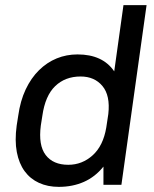

<svg xmlns="http://www.w3.org/2000/svg" viewBox="-20 -720 600 748"><path d="M209 8Q166 8 132 -7.5Q98 -23 76 -53Q54 -83 45.5 -127.5Q37 -172 45 -231L51 -269Q59 -327 80 -371.5Q101 -416 132 -446.5Q163 -477 201 -492.5Q239 -508 282 -508Q380 -508 425 -442L461 -700H551L453 0H383V-71Q351 -31 307 -11.5Q263 8 209 8ZM246 -78Q300 -78 341 -115Q382 -152 394 -223L402 -276Q410 -348 379 -385Q348 -422 294 -422Q234 -422 195 -384.5Q156 -347 145 -269L139 -231Q129 -154 158 -116Q187 -78 246 -78Z"/></svg>

Font: Retni Sans Medium
Style: Italic
Weight: 500
Italic angle: -8°
Designer: Vitaly Kuzmin
Foundry: ParaType Ltd.
Version: Version 1.00;June 10, 2019;FontCreator 11.5.0.2425 64-bit; t